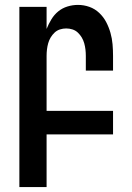

<svg xmlns="http://www.w3.org/2000/svg" viewBox="-20 -548 540 783"><path d="M59 215V-520H170V-430Q178 -450 189.5 -469Q201 -488 217.5 -501.5Q234 -515 255 -521.5Q276 -528 298 -528Q322 -528 344.5 -520Q367 -512 384.5 -495.5Q402 -479 413 -458Q424 -437 430.5 -414Q437 -391 439 -367.5Q441 -344 441 -320V-260H330V-320Q330 -333 328.5 -346Q327 -359 323.5 -371.5Q320 -384 313.5 -395Q307 -406 297.5 -415Q288 -424 275.5 -428Q263 -432 250 -432Q237 -432 224.5 -428Q212 -424 202.5 -415Q193 -406 186.5 -395Q180 -384 176.5 -371.5Q173 -359 171.5 -346Q170 -333 170 -320V-96H441V0H170V215Z"/></svg>

Font: Iosevka Fixed
Style: Bold
Weight: 700
Monospace: yes
Designer: Belleve Invis
Foundry: Belleve Invis
Version: Version 32.3.0